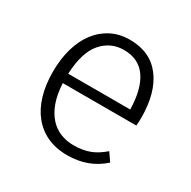

<svg xmlns="http://www.w3.org/2000/svg" viewBox="-128 -659 793 796"><g transform="rotate(30 269.0 -261.5)"><path d="M124 -239Q127 -186 140.5 -148.5Q154 -111 176.5 -86Q199 -61 228.5 -49.5Q258 -38 291 -38Q333 -38 366 -50Q399 -62 432 -91L459 -52Q390 11 289 11Q235 11 193.5 -8Q152 -27 123.5 -62Q95 -97 80 -147Q65 -197 65 -259Q65 -321 79.5 -371.5Q94 -422 121.5 -458Q149 -494 188 -514Q227 -534 276 -534Q374 -534 426 -465.5Q478 -397 478 -277Q478 -268 477.5 -257.5Q477 -247 476 -239ZM276 -485Q213 -485 171 -437Q129 -389 124 -284H421Q419 -381 383 -433Q347 -485 276 -485Z"/></g></svg>

Font: Jldddboxgfspflltxgxzjzlszac
Style: Regular
Weight: 300
Designer: Carrois Corporate & Edenspiekermann
Foundry: Carrois Corporate GbR & Edenspiekermann AG
Version: Version 2.001